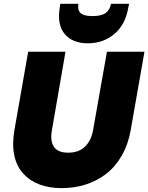

<svg xmlns="http://www.w3.org/2000/svg" viewBox="-20 -975 774 1002"><path d="M55.2 -295.9 127 -705.1H321.8L251 -295.9Q240.7 -240.2 261.2 -209.2Q281.7 -178.2 335.9 -178.2Q390.1 -178.2 422.9 -209.2Q455.6 -240.2 465.8 -295.9L538.1 -705.1H733.9L662.1 -295.9Q648.9 -220.7 615 -162.1Q581.1 -103.5 533 -66.9Q484.9 -30.3 426.3 -11.7Q367.7 6.8 301.8 6.8Q237.3 6.8 186.5 -12.2Q135.7 -31.2 101.3 -69.1Q66.9 -106.9 54.7 -163.8Q42.5 -220.7 55.2 -295.9ZM649.9 -937Q634.8 -846.2 576.7 -797.6Q518.6 -749 438 -749Q358.4 -749 317.6 -797.6Q276.9 -846.2 292 -937L294.9 -955.1H389.2Q383.8 -923.3 400.1 -907.2Q416.5 -891.1 462.9 -891.1Q509.3 -891.1 531.5 -907.2Q553.7 -923.3 559.1 -955.1H653.8Z"/></svg>

Font: Poppins ExtraBold
Style: Italic
Weight: 800
Italic angle: -10°
Designer: Ninad Kale (Devanagari), Jonny Pinhorn (Latin)
Foundry: Indian Type Foundry
Version: Version 3.200;PS 1.000;hotconv 16.6.54;makeotf.lib2.5.65590